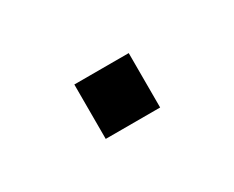

<svg xmlns="http://www.w3.org/2000/svg" viewBox="-32 -398 264 217"><g transform="rotate(-30 100.5 -289.5)"><path d="M65 -254V-325H136V-254Z"/></g></svg>

Font: M PLUS 1 ExtraLight
Style: Regular
Weight: 250
Version: Version 1.001